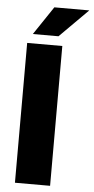

<svg xmlns="http://www.w3.org/2000/svg" viewBox="-61 -950 480 985"><g transform="rotate(5 179.0 -457.0)"><path d="M55 0H236V-720H55ZM80 -768H212L358 -914H178Z"/></g></svg>

Font: Aspekta 800
Style: Regular
Weight: 800
Designer: Ivo Dolenc
Version: Version 2.000